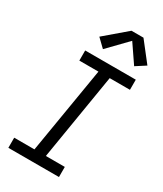

<svg xmlns="http://www.w3.org/2000/svg" viewBox="-238 -1063 977 1150"><g transform="rotate(30 250.5 -488.0)"><path d="M26 0V-70H166L265 -665H133V-735H483V-665H343L245 -70H376V0ZM221 -795 165 -849 314 -976H397L501 -843L434 -800L348 -926Z"/></g></svg>

Font: Iosevka SS04 Oblique
Style: Regular
Weight: 400
Italic angle: -9°
Monospace: yes
Designer: Belleve Invis
Foundry: Belleve Invis
Version: Version 19.0.0; ttfautohint (v1.8.4)